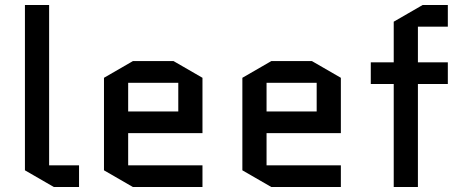

<svg xmlns="http://www.w3.org/2000/svg" viewBox="-20 -750 1856 770"><path d="M196 0 80 -67V-730H177V-87H297V0Z M792 -87V0H513L397 -67V-438L513 -505H676L792 -438V-216H494V-87ZM494 -418V-303H695V-418Z M1347 -87V0H1068L952 -67V-438L1068 -505H1231L1347 -438V-216H1049V-87ZM1049 -418V-303H1250V-418Z M1467 -413V-500H1559V-663L1675 -730H1776V-643H1656V-500H1776V-413H1656V0H1559V-413Z"/></svg>

Font: Quantico
Style: Regular
Weight: 400
Designer: Matt Desmond
Foundry: MADtype
Version: Version 2.002